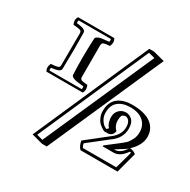

<svg xmlns="http://www.w3.org/2000/svg" viewBox="-189 -968 1228 1238"><g transform="rotate(30 424.5 -349.0)"><path d="M155 -398Q155 -392 153 -387.5Q151 -383 145.5 -379.5Q140 -376 136 -374Q132 -372 123.5 -370.5Q115 -369 111.5 -368Q108 -367 98.5 -366Q89 -365 88 -365Q83 -354 88 -344H327Q329 -347 329 -354Q329 -361 327 -365Q324 -365 315.5 -366Q307 -367 302 -367.5Q297 -368 288.5 -369Q280 -370 274.5 -371Q269 -372 262 -373.5Q255 -375 250.5 -377.5Q246 -380 241.5 -383Q237 -386 235 -389.5Q233 -393 233 -398Q227 -515 234 -664Q234 -669 236 -672.5Q238 -676 242.5 -679Q247 -682 251.5 -684.5Q256 -687 263 -688.5Q270 -690 275.5 -691Q281 -692 289.5 -693Q298 -694 303 -694.5Q308 -695 316.5 -696Q325 -697 328 -697Q330 -701 330 -708Q330 -715 328 -718H89Q84 -708 89 -697Q90 -697 99.5 -696Q109 -695 112.5 -694Q116 -693 124.5 -691.5Q133 -690 137 -688Q141 -686 146.5 -682.5Q152 -679 154 -674.5Q156 -670 156 -664Q159 -554 155 -398ZM289 -650V-413Q289 -397 300.5 -392.5Q312 -388 345 -386Q360 -354 344 -328H74Q58 -354 73 -385Q113 -388 124.5 -392.5Q136 -397 136 -412Q137 -454 137 -650Q137 -665 125.5 -669.5Q114 -674 74 -677Q59 -708 75 -734H345Q361 -708 346 -676Q313 -674 301.5 -669.5Q290 -665 289 -650ZM649 -155 513 -48Q516 -28 525 -19H772Q774 -27 788 -75.5Q802 -124 808 -148Q805 -149 797 -149Q758 -92 709 -92H629V-99L717 -167Q738 -183 751 -195.5Q764 -208 777 -233.5Q790 -259 790 -288Q790 -340 755.5 -370Q721 -400 661 -400Q602 -400 569 -372.5Q536 -345 536 -291Q536 -262 550 -239.5Q564 -217 578 -209L592 -201Q598 -203 606 -214Q603 -216 598 -222.5Q593 -229 587 -246Q581 -263 581 -283Q581 -317 602 -337Q623 -357 651 -357Q676 -357 697 -338Q718 -319 718 -274Q718 -202 649 -155ZM849 -288Q849 -227 788 -170Q814 -169 834 -152L793 1H518Q498 -16 491 -56L638 -172Q699 -216 699 -274Q699 -326 662 -335Q640 -332 634.5 -320.5Q629 -309 629 -283Q629 -266 636 -250.5Q643 -235 650 -228L657 -221Q650 -184 618 -181H589Q586 -182 581 -184.5Q576 -187 563 -196Q550 -205 540.5 -216Q531 -227 523 -247Q515 -267 515 -291Q515 -355 554 -387.5Q593 -420 661 -420Q754 -420 801.5 -385Q849 -350 849 -288ZM712 -112Q751 -115 782 -164Q769 -153 750 -142L702 -112ZM226 54 271 66 633 -752 586 -764ZM282 89 199 67 575 -787H610L695 -765L317 89Z"/></g></svg>

Font: Jacques Francois Shadow
Style: Regular
Weight: 400
Designer: Alexei Vanyashin, Nikita Kanarev (i@xarsok.ru)
Foundry: Cyreal (www.cyreal.org)
Version: Version 1.003